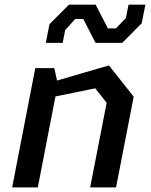

<svg xmlns="http://www.w3.org/2000/svg" viewBox="-20 -818 660 838"><path d="M373.5 0H486.5L563.5 -396L455.5 -532.5L229 -466.5L217 -520.5H134L33 0H145L222 -397L395.5 -432.5L445.5 -369.5ZM180 -631H253.5L264.5 -686.5L308 -735H343.5L397 -631H513.5L598.5 -716.5L614.5 -797.5H541L529.5 -739.5L486 -694H451L397.5 -797.5H281L196 -712.5Z"/></svg>

Font: Monaspace Krypton Medium
Style: Italic
Weight: 500
Italic angle: -11°
Designer: Riley Cran & the Lettermatic Team
Foundry: Lettermatic
Version: Version 1.101 (Monaspace Krypton)